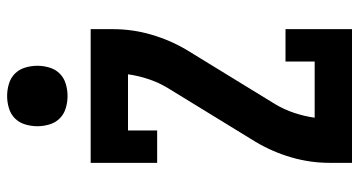

<svg xmlns="http://www.w3.org/2000/svg" viewBox="-255 -755 1010 540"><g transform="rotate(-90 250.0 -485.0)"><path d="M62 0V-63Q62 -118 77.5 -171Q93 -224 121 -271L273 -519Q288 -544 297.5 -572.5Q307 -601 311 -630H153V-548H62V-735H438V-672Q438 -617 422.5 -564Q407 -511 379 -464L303 -340L227 -216Q212 -191 202.5 -162.5Q193 -134 189 -105H347V-187H438V0ZM250 -800Q233 -800 216 -805Q199 -810 187 -822Q175 -834 170 -851Q165 -868 165 -885Q165 -902 170 -919Q175 -936 187 -948Q199 -960 216 -965Q233 -970 250 -970Q267 -970 284 -965Q301 -960 313 -948Q325 -936 330 -919Q335 -902 335 -885Q335 -868 330 -851Q325 -834 313 -822Q301 -810 284 -805Q267 -800 250 -800Z"/></g></svg>

Font: Iosevka Curly Slab Extrabold
Style: Regular
Weight: 800
Monospace: yes
Designer: Belleve Invis
Foundry: Belleve Invis
Version: Version 22.1.2; ttfautohint (v1.8.4)